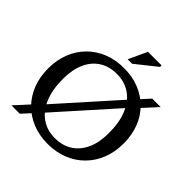

<svg xmlns="http://www.w3.org/2000/svg" viewBox="-223 -1052 1244 1244"><g transform="rotate(45 398.5 -430.0)"><path d="M192 -145.5 575.5 -575 598 -599 668.5 -676H746L637.5 -557.5L607.5 -530.5L224 -101L202 -77.5L131 0H54L162.5 -118.5ZM400 -687Q476.5 -687 539.5 -661.8Q602.5 -636.5 648.2 -590.5Q694 -544.5 718.8 -480.5Q743.5 -416.5 743.5 -339Q743.5 -261.5 718.2 -197.5Q693 -133.5 646.8 -86.8Q600.5 -40 537 -14.5Q473.5 11 396.5 11Q320.5 11 257.5 -14.2Q194.5 -39.5 148.8 -85.8Q103 -132 78 -196Q53 -260 53 -337Q53 -414.5 78.2 -478.8Q103.5 -543 150 -589.8Q196.5 -636.5 260 -661.8Q323.5 -687 400 -687ZM402.5 -48.5Q472.5 -48.5 522.8 -80.8Q573 -113 600.5 -173.2Q628 -233.5 628 -319Q628 -418.5 598.8 -487.2Q569.5 -556 516.8 -591.8Q464 -627.5 394 -627.5Q324.5 -627.5 274 -595.5Q223.5 -563.5 196.2 -503Q169 -442.5 169 -357.5Q169 -258.5 198.2 -189.5Q227.5 -120.5 280.2 -84.5Q333 -48.5 402.5 -48.5ZM375.5 -743.5 434.5 -871H559V-857L416.5 -743.5Z"/></g></svg>

Font: Newsreader 16pt Medium
Style: Regular
Weight: 500
Designer: Hugues Gentile
Foundry: Production Type
Version: Version 1.003